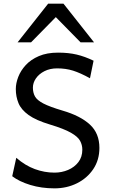

<svg xmlns="http://www.w3.org/2000/svg" viewBox="-20 -1011 614 1043"><path d="M488.3 -681.2 468.8 -585.9Q416.5 -614.7 377 -627.2Q337.4 -639.6 290.5 -639.6Q251.5 -639.6 221.7 -624.5Q191.9 -609.4 175.3 -585.4Q158.7 -561.5 158.7 -534.7Q158.7 -507.8 169.9 -487.3Q181.2 -466.8 215.8 -448.7Q250.5 -430.7 319.8 -410.2Q417 -381.8 468.5 -334.2Q520 -286.6 520 -207.5Q520 -142.1 486.8 -92.5Q453.6 -43 398.2 -15.4Q342.8 12.2 275.9 12.2Q205.1 12.2 144.5 -6.3Q84 -24.9 46.4 -53.7L68.4 -153.8Q116.7 -111.8 169.2 -92.5Q221.7 -73.2 275.9 -73.2Q315.4 -73.2 349.9 -87.9Q384.3 -102.5 405.8 -130.4Q427.2 -158.2 427.2 -197.8Q427.2 -223.6 415 -246.1Q402.8 -268.6 365.2 -290Q327.6 -311.5 251.5 -334.5Q175.3 -357.4 135.3 -386.2Q95.2 -415 80.6 -450.4Q65.9 -485.8 65.9 -527.3Q65.9 -558.6 79.1 -593Q92.3 -627.4 119.9 -657.5Q147.5 -687.5 191.2 -706.3Q234.9 -725.1 295.4 -725.1Q352.1 -725.1 396.5 -714.6Q440.9 -704.1 488.3 -681.2ZM148.9 -781.2H75.7L241.7 -991.2H324.7L490.7 -781.2H417.5L283.2 -918Z"/></svg>

Font: Andika LitF DSA DSG
Style: Regular
Weight: 400
Designer: Victor Gaultney, Annie Olsen, Julie Remington, Don Collingsworth, Eric Hays, Becca Hirsbrunner
Foundry: SIL International
Version: Version 6.200 ; LitF DSA DSG; ttfautohint (v1.8.3.10-c5d8)